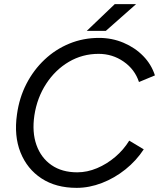

<svg xmlns="http://www.w3.org/2000/svg" viewBox="-20 -895 768 927"><path d="M350 12Q250 12 180.5 -33.5Q111 -79 79 -159Q47 -239 62 -343Q73 -423 107.5 -490Q142 -557 195 -607Q248 -657 315 -684.5Q382 -712 458 -712Q521 -712 576.5 -688.5Q632 -665 671.5 -624.5Q711 -584 728 -531L651 -499Q631 -560 577 -597.5Q523 -635 456 -635Q378 -635 312.5 -596.5Q247 -558 203 -490.5Q159 -423 146 -338Q134 -257 156 -195Q178 -133 228.5 -98Q279 -63 353 -63Q401 -63 448.5 -83Q496 -103 536.5 -137.5Q577 -172 604 -216L674 -174Q638 -119 585.5 -77Q533 -35 472 -11.5Q411 12 350 12ZM399 -746 534 -875H637L491 -746Z"/></svg>

Font: Figtree
Style: Italic
Weight: 400
Italic angle: -9.5°
Foundry: Erik Kennedy
Version: Version 2.001; ttfautohint (v1.8.4.7-5d5b);gftools[0.9.27]